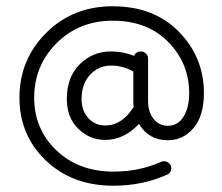

<svg xmlns="http://www.w3.org/2000/svg" viewBox="-20 -572 709 612"><path d="M315 -126Q266 -126 229.5 -161.5Q193 -197 193 -257Q193 -326 234 -367Q275 -408 334 -408Q373 -408 407 -394Q414 -408 429 -408Q438 -408 445 -401.5Q452 -395 452 -385V-250Q452 -215 469.5 -193Q487 -171 515 -171Q547 -171 565 -200Q583 -229 583 -275Q583 -370 516.5 -438Q450 -506 339 -506Q232 -506 160.5 -434.5Q89 -363 89 -261Q89 -160 160 -92.5Q231 -25 342 -25Q424 -25 493 -56Q502 -60 511 -56.5Q520 -53 524 -45Q528 -36 524.5 -27Q521 -18 512 -15Q433 20 342 20Q210 20 126 -60.5Q42 -141 42 -261Q42 -382 127 -467Q212 -552 339 -552Q471 -552 550.5 -470.5Q630 -389 630 -275Q630 -203 597 -164Q564 -125 515 -125Q454 -125 423 -177Q375 -126 315 -126ZM406 -231Q405 -237 405 -250V-344Q372 -363 334 -363Q294 -363 267 -333.5Q240 -304 240 -257Q240 -219 261.5 -195.5Q283 -172 315 -172Q369 -172 406 -231Z"/></svg>

Font: Hoogli
Style: Regular
Weight: 400
Designer: Anand Singh Naorem
Foundry: Brand New Type
Version: Version 1.00 b007